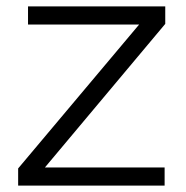

<svg xmlns="http://www.w3.org/2000/svg" viewBox="-20 -583 584 603"><path d="M497 0V-57H121L499 -508V-563H68V-506H417L37 -54V0Z"/></svg>

Font: OSH Darker Grotesque Medium
Style: Regular
Weight: 500
Designer: Gabriel Lam
Foundry: TypeRant
Version: Version 1.000;Glyphs 3.1.1 (3148)